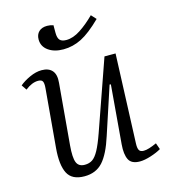

<svg xmlns="http://www.w3.org/2000/svg" viewBox="-109 -803 798 904"><g transform="rotate(-15 290.0 -351.0)"><path d="M16 -476Q36 -493 66.5 -507Q97 -521 125 -521Q159 -521 176 -501.5Q193 -482 189 -442L163 -144Q158 -86 167.5 -62Q177 -38 207 -38Q229 -38 244.5 -48.5Q260 -59 275 -86.5Q290 -114 308 -165L428 -507H482L465 -73Q464 -51 469.5 -40.5Q475 -30 492 -30Q504 -30 520 -35Q536 -40 556 -49L567 -18Q547 -6 516 4Q485 14 462 14Q421 14 408 -12Q395 -38 399 -86L423 -372L417 -373L341 -142Q315 -60 281.5 -23Q248 14 192 14Q131 14 110 -27Q89 -68 96 -149L121 -435Q123 -458 118 -467.5Q113 -477 96 -477Q66 -477 33 -451ZM251 -589Q206 -589 177.5 -609.5Q149 -630 149 -664Q149 -688 163.5 -702Q178 -716 204 -716Q218 -716 234 -711V-674Q234 -649 243.5 -638.5Q253 -628 275 -628Q308 -628 344 -651.5Q380 -675 416 -711L438 -687Q382 -632 339.5 -610.5Q297 -589 251 -589Z"/></g></svg>

Font: Literata 36pt Light
Style: Italic
Weight: 300
Italic angle: -2°
Designer: Latin by Veronika Burian and Jose Scaglione. Greek by Irene Vlachou. Cyrillic by Vera Evstafieva
Foundry: TypeTogether
Version: Version 3.002